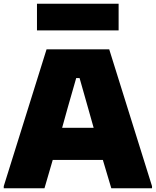

<svg xmlns="http://www.w3.org/2000/svg" viewBox="-25 -1003 830 1023"><path d="M-5 -11 223 -740H557L785 -11V0H568L523 -151H256L212 0H-5ZM474 -322 443 -432 399 -587H381L336 -430L306 -322ZM172 -983H607V-841H172Z"/></svg>

Font: Encode Sans Normal
Style: Black
Weight: 900
Designer: Pablo Impallari, Andres Torresi
Foundry: Pablo Impallari, Andres Torresi
Version: Version 1.000; ttfautohint (v1.00) -l 8 -r 50 -G 200 -x 14 -